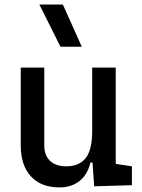

<svg xmlns="http://www.w3.org/2000/svg" viewBox="-20 -815 626 845"><path d="M242.2 9.8Q160.6 9.8 116 -38.8Q71.3 -87.4 71.3 -175.8V-517.6H174.8V-175.8Q174.8 -131.3 200.2 -107.2Q225.6 -83 271.5 -83Q328.1 -83 356.9 -118.9Q385.7 -154.8 385.7 -239.3L412.1 -99.6H377.9Q365.7 -46.9 330.1 -18.6Q294.4 9.8 242.2 9.8ZM394.5 4.9 385.7 -119.1V-210H489.3V-93.8L560.5 -83V0ZM385.7 -146.5V-517.6H489.3V-175.8ZM246.1 -609.4 153.3 -794.9H256.8L339.8 -609.4Z"/></svg>

Font: Cascadia Mono
Style: Regular
Weight: 400
Monospace: yes
Designer: Aaron Bell
Foundry: Saja Typeworks
Version: Version 2102.003